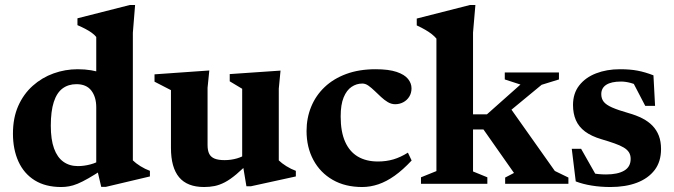

<svg xmlns="http://www.w3.org/2000/svg" viewBox="-20 -738 2706 771"><path d="M366.5 -307Q366.5 -348.5 346.8 -374.2Q327 -400 287 -400Q254.5 -400 231.2 -382.8Q208 -365.5 196 -328.5Q184 -291.5 184 -233Q184 -177.5 197 -141.8Q210 -106 234.5 -88.5Q259 -71 293 -71Q317 -71 343 -77.8Q369 -84.5 392.5 -100V-57.5Q359.5 -36 335 -22Q310.5 -8 291.8 -0.2Q273 7.5 257.2 10.2Q241.5 13 226 13Q162.5 13 119.2 -14Q76 -41 54 -89.5Q32 -138 32 -201.5Q32 -264.5 53.2 -312.5Q74.5 -360.5 111.5 -393.5Q148.5 -426.5 195 -443.2Q241.5 -460 292 -460Q320.5 -460 346 -455.8Q371.5 -451.5 398.2 -442.8Q425 -434 456.5 -419L366.5 -409.5V-589.5Q359.5 -598.5 348.2 -606.5Q337 -614.5 322.8 -622Q308.5 -629.5 291 -637V-664.5L501.5 -718H522.5L513.5 -606.5V-94Q519 -88.5 526.8 -82.5Q534.5 -76.5 543.8 -70.8Q553 -65 562.8 -60.2Q572.5 -55.5 582 -52V-29.5L404.5 12.5H386.5L366.5 -73Z M813.5 -156Q813.5 -133.5 820.2 -120.2Q827 -107 842 -101Q857 -95 882 -95Q908 -95 931.8 -102Q955.5 -109 971 -121L989 -94.5Q955 -60 929.5 -38.5Q904 -17 882.8 -6Q861.5 5 841.8 9Q822 13 799.5 13Q732 13 699.2 -26.2Q666.5 -65.5 666.5 -144V-376L600.5 -410V-439.5L820.5 -455L813.5 -385.5ZM969.5 10 952.5 -92V-381.5L902.5 -411.5V-440.5L1106.5 -454.5L1099.5 -382V-94Q1105 -88.5 1112.8 -82.5Q1120.5 -76.5 1129.8 -70.8Q1139 -65 1148.8 -60.2Q1158.5 -55.5 1168 -52V-29.5L987.5 10Z M1488 -460Q1541 -460 1572.8 -449.2Q1604.5 -438.5 1618.5 -421Q1632.5 -403.5 1632.5 -383.5Q1632.5 -364.5 1623.5 -350Q1614.5 -335.5 1599.5 -327.5Q1584.5 -319.5 1567 -319.5Q1551.5 -319.5 1537.2 -328Q1523 -336.5 1510 -348.8Q1497 -361 1484.2 -373.2Q1471.5 -385.5 1459.5 -394Q1447.5 -402.5 1435 -402.5Q1411.5 -402.5 1391.8 -389.2Q1372 -376 1360 -347Q1348 -318 1348 -270.5Q1348 -209 1365.8 -169Q1383.5 -129 1417 -109.2Q1450.5 -89.5 1497.5 -89.5Q1531 -89.5 1559.8 -98Q1588.5 -106.5 1618 -125L1633 -93.5Q1598 -56 1565 -32.5Q1532 -9 1499.5 2Q1467 13 1434.5 13Q1366 13 1316 -15.8Q1266 -44.5 1238.5 -95.5Q1211 -146.5 1211 -212Q1211 -264 1229.5 -309.2Q1248 -354.5 1283.5 -388.2Q1319 -422 1370.5 -441Q1422 -460 1488 -460Z M1960 -236.5 2020.5 -316.5 2208 -51.5 2262.5 -25V0H2008.5V-25L2044 -43.5L1921.5 -218H1828V-279H1935.5L2070 -398.5L2007 -419V-447H2224.5V-419L2155 -397.5ZM1879.5 -49.5 1937 -26V0H1670.5V-26L1732.5 -51V-583Q1725 -592 1714 -600.8Q1703 -609.5 1688 -618.2Q1673 -627 1653.5 -636V-663.5L1867.5 -718H1889L1879.5 -607Z M2469.5 -460Q2510.5 -460 2540.5 -454.2Q2570.5 -448.5 2604 -435.5L2610.5 -313H2571L2508.5 -433L2555 -387.5Q2534 -399 2513.2 -404.8Q2492.5 -410.5 2474 -410.5Q2434.5 -410.5 2414.5 -397.5Q2394.5 -384.5 2394.5 -360Q2394.5 -342 2404.2 -329.5Q2414 -317 2437.8 -306.5Q2461.5 -296 2503.5 -284Q2535.5 -275 2559.8 -262.5Q2584 -250 2600.5 -232.8Q2617 -215.5 2625.8 -192.5Q2634.5 -169.5 2634.5 -139.5Q2634.5 -89 2608.8 -55.2Q2583 -21.5 2537.5 -4.2Q2492 13 2431 13Q2392 13 2356.2 7.2Q2320.5 1.5 2292 -9.5L2276 -140.5H2313.5L2387.5 -10L2316.5 -54.5Q2334.5 -48 2350.8 -44.2Q2367 -40.5 2383 -39Q2399 -37.5 2413.5 -37.5Q2460.5 -37.5 2486.5 -52.8Q2512.5 -68 2512.5 -100Q2512.5 -115.5 2505.5 -126.5Q2498.5 -137.5 2484 -146Q2469.5 -154.5 2447.5 -162.2Q2425.5 -170 2395 -179Q2354.5 -191 2329.2 -210Q2304 -229 2292.5 -255.5Q2281 -282 2281 -316.5Q2281 -363 2306 -395Q2331 -427 2373.8 -443.5Q2416.5 -460 2469.5 -460Z"/></svg>

Font: Newsreader 16pt 16pt
Style: Bold
Weight: 700
Version: Version 1.003